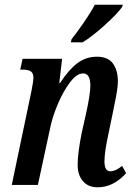

<svg xmlns="http://www.w3.org/2000/svg" viewBox="-20 -786 573 816"><path d="M310 -86Q310 -134 327 -220L345 -300Q364 -386 364 -422Q364 -474 333 -474Q306 -474 277 -435.5Q248 -397 225 -342Q202 -287 193 -241L141 0H30L114 -401Q122 -441 122 -456Q122 -475 111 -482.5Q100 -490 78 -490H66L76 -536H244L232 -433H235Q273 -491 309.5 -518Q346 -545 392 -545Q439 -545 460 -516Q481 -487 481 -440Q481 -409 467 -345L462 -319L439 -208Q424 -138 424 -100Q424 -58 449 -58Q471 -58 499 -81L516 -50Q462 10 395 10Q355 10 332.5 -16Q310 -42 310 -86ZM284 -619Q309 -651 337 -691.5Q365 -732 383 -766H502L499 -756Q477 -726 424.5 -678.5Q372 -631 331 -606H281Z"/></svg>

Font: Noto Serif CondSemiBold
Style: Italic
Weight: 600
Width: 3
Italic angle: -12°
Designer: Monotype Design Team
Foundry: Monotype Imaging Inc.
Version: Version 1.001